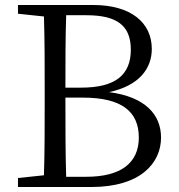

<svg xmlns="http://www.w3.org/2000/svg" viewBox="-20 -749 715 769"><path d="M245 -41C242 -139 242 -241 242 -358H312C468 -358 536 -302 536 -198C536 -97 465 -41 326 -41ZM326 -688C448 -688 504 -647 504 -550C504 -448 441 -398 305 -398H242C242 -498 242 -594 245 -688ZM52 -729V-694L156 -683C159 -587 159 -489 159 -393V-338C159 -240 159 -143 156 -47L52 -36V0H346C544 0 625 -97 625 -198C625 -289 563 -361 417 -380C538 -406 588 -475 588 -553C588 -658 505 -729 353 -729Z"/></svg>

Font: Shippori Mincho
Style: Regular
Weight: 400
Designer: Bonji Tadano  Ryoko NISHIZUKA  (kana & ideographs); Frank Grießhammer (Latin, Greek & Cyrillic); Wenlong ZHANG  (bopomof
Foundry: Adobe Systems Incorporated
Version: Version 1.003;PS 1.001;hotconv 16.6.54;makeotf.lib2.5.65590